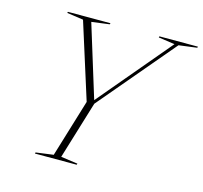

<svg xmlns="http://www.w3.org/2000/svg" viewBox="-104 -830 997 944"><g transform="rotate(15 395.0 -357.5)"><path d="M675.5 -697 592.5 -709 594 -715H790L788.5 -709L696 -697L370.5 -312L281 -18L366.5 -6L364.5 0H152L153.5 -6L243 -18L332 -311L210 -697L126.5 -709L128.5 -715H345L343 -709L252 -697L365.5 -329Z"/></g></svg>

Font: Newsreader Display ExtraLight
Style: Italic
Weight: 275
Italic angle: -17°
Designer: Hugues Gentile
Foundry: Production Type
Version: Version 1.001